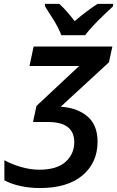

<svg xmlns="http://www.w3.org/2000/svg" viewBox="-20 -952 599 982"><path d="M183.6 9.8Q133.3 9.8 85.9 -0.2Q38.6 -10.3 2.4 -29.8V-132.8Q38.1 -112.3 87.2 -98.1Q136.2 -84 180.2 -84Q271 -84 315.4 -124.3Q359.9 -164.6 359.9 -225.1Q359.9 -275.4 326.7 -301.8Q293.5 -328.1 223.1 -328.1H148.9L166.5 -410.2L384.8 -614.3H130.9L151.9 -713.9H554.7L537.1 -633.3L290.5 -406.2Q376.5 -400.4 427.7 -356.2Q479 -312 479 -227.5Q479 -120.1 402.1 -55.2Q325.2 9.8 183.6 9.8ZM293.9 -772Q279.8 -808.6 254.6 -849.4Q229.5 -890.1 210 -919.9V-932.1H283.2Q301.8 -916 322.8 -891.8Q343.8 -867.7 361.8 -843.8Q421.9 -895 478.5 -932.1H558.6L558.1 -919.9Q539.6 -902.3 512 -876.2Q484.4 -850.1 458 -822Q431.6 -793.9 415.5 -772Z"/></svg>

Font: Open Sans SemiBold
Style: Italic
Weight: 600
Italic angle: -12°
Designer: Monotype Design Team
Foundry: Monotype Imaging Inc.
Version: Version 3.003; ttfautohint (v1.8.4)